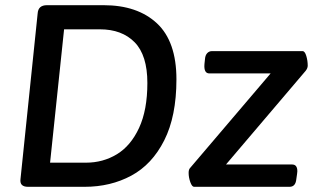

<svg xmlns="http://www.w3.org/2000/svg" viewBox="-20 -720 1224 740"><path d="M59 -30 125 -667Q126 -684 135 -692Q144 -700 161 -700H379Q510 -700 585 -630Q660 -560 660 -414Q660 -272 613 -179Q566 -86 486 -43Q406 0 306 0H88Q55 0 59 -30ZM311 -93Q377 -93 430.5 -125.5Q484 -158 516 -227Q548 -296 548 -400Q548 -507 499 -557Q450 -607 365 -607H227L173 -93ZM707 -54Q707 -67 713 -73L1023 -437H787Q765 -437 768 -473L770 -492Q771 -507 778.5 -515Q786 -523 797 -523H1146Q1155 -523 1160.5 -504.5Q1166 -486 1166 -467Q1166 -457 1158 -447L851 -86H1106Q1126 -86 1126 -60L1125 -50L1122 -29Q1119 0 1096 0H728Q720 0 713.5 -18Q707 -36 707 -54Z"/></svg>

Font: Asap-MediumItalic
Style: Italic
Weight: 500
Italic angle: -6°
Designer: Pablo Cosgaya
Foundry: Omnibus-Type
Version: Version 2.000; ttfautohint (v1.8)